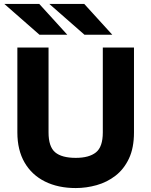

<svg xmlns="http://www.w3.org/2000/svg" viewBox="-20 -941 767 973"><path d="M364 12Q274.5 12 207.8 -21.2Q141 -54.5 104.5 -117.5Q68 -180.5 68 -270V-700H226V-270Q226 -197.5 259.5 -169.2Q293 -141 364 -141Q431.5 -141 466.2 -168.8Q501 -196.5 501 -270V-700H659V-270Q659 -191.5 633.5 -137.5Q608 -83.5 565.2 -50.5Q522.5 -17.5 470 -2.8Q417.5 12 364 12ZM180 -765 2 -921H179L321 -765ZM408 -765 230 -921H407L549 -765Z"/></svg>

Font: Overpass Black
Style: Regular
Weight: 900
Designer: Delve Withrington, Dave Bailey, Thomas Jockin
Foundry: Delve Fonts LLC
Version: Version 4.000; ttfautohint (v1.8.3)